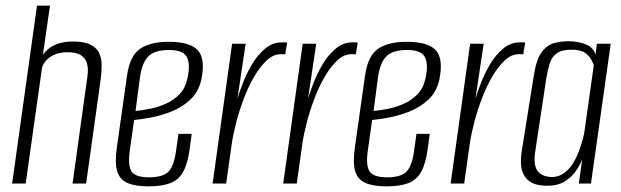

<svg xmlns="http://www.w3.org/2000/svg" viewBox="-20 -650 2200 680"><path d="M23 0 111 -630H157L132 -456Q147 -478 173.5 -490.5Q200 -503 237 -503Q278 -503 300 -492Q322 -481 331 -462.5Q340 -444 340 -420.5Q340 -397 337 -372L285 0H237L287 -361Q290 -377 291 -395Q292 -413 287 -428.5Q282 -444 266.5 -454.5Q251 -465 219 -465Q190 -465 170.5 -455.5Q151 -446 141 -433Q131 -420 129 -411L71 0Z M505 10Q459 10 431.5 -2Q404 -14 395 -43.5Q386 -73 394 -129L430 -383Q440 -453 476.5 -477.5Q513 -502 577 -502Q654 -502 681 -471.5Q708 -441 693 -368Q683 -324 654 -297Q625 -270 587 -255Q549 -240 513 -233.5Q477 -227 455 -225L440 -119Q432 -65 445.5 -43.5Q459 -22 508 -22Q558 -22 577.5 -43Q597 -64 604 -119L612 -176H659L652 -124Q645 -71 629 -42Q613 -13 583.5 -1.5Q554 10 505 10ZM460 -257Q482 -259 510.5 -264.5Q539 -270 567 -282.5Q595 -295 615.5 -316Q636 -337 643 -369Q655 -418 643 -445.5Q631 -473 579 -473Q530 -473 507 -452Q484 -431 476 -378Z M733 0 802 -495H850L821 -301Q827 -321 839.5 -354Q852 -387 871.5 -420.5Q891 -454 918 -477Q945 -500 978 -500Q982 -500 988 -500Q994 -500 997 -499L990 -457Q988 -458 983.5 -458Q979 -458 974 -458Q948 -458 924.5 -436Q901 -414 880.5 -379Q860 -344 844 -302Q828 -260 817 -218Q806 -176 801 -142L781 0Z M983 0 1052 -495H1100L1071 -301Q1077 -321 1089.5 -354Q1102 -387 1121.5 -420.5Q1141 -454 1168 -477Q1195 -500 1228 -500Q1232 -500 1238 -500Q1244 -500 1247 -499L1240 -457Q1238 -458 1233.5 -458Q1229 -458 1224 -458Q1198 -458 1174.5 -436Q1151 -414 1130.5 -379Q1110 -344 1094 -302Q1078 -260 1067 -218Q1056 -176 1051 -142L1031 0Z M1348 10Q1302 10 1274.5 -2Q1247 -14 1238 -43.5Q1229 -73 1237 -129L1273 -383Q1283 -453 1319.5 -477.5Q1356 -502 1420 -502Q1497 -502 1524 -471.5Q1551 -441 1536 -368Q1526 -324 1497 -297Q1468 -270 1430 -255Q1392 -240 1356 -233.5Q1320 -227 1298 -225L1283 -119Q1275 -65 1288.5 -43.5Q1302 -22 1351 -22Q1401 -22 1420.5 -43Q1440 -64 1447 -119L1455 -176H1502L1495 -124Q1488 -71 1472 -42Q1456 -13 1426.5 -1.5Q1397 10 1348 10ZM1303 -257Q1325 -259 1353.5 -264.5Q1382 -270 1410 -282.5Q1438 -295 1458.5 -316Q1479 -337 1486 -369Q1498 -418 1486 -445.5Q1474 -473 1422 -473Q1373 -473 1350 -452Q1327 -431 1319 -378Z M1576 0 1645 -495H1693L1664 -301Q1670 -321 1682.5 -354Q1695 -387 1714.5 -420.5Q1734 -454 1761 -477Q1788 -500 1821 -500Q1825 -500 1831 -500Q1837 -500 1840 -499L1833 -457Q1831 -458 1826.5 -458Q1822 -458 1817 -458Q1791 -458 1767.5 -436Q1744 -414 1723.5 -379Q1703 -344 1687 -302Q1671 -260 1660 -218Q1649 -176 1644 -142L1624 0Z M1917 8Q1905 8 1887 5Q1869 2 1853 -9.5Q1837 -21 1829 -46Q1821 -71 1828 -116L1871 -385Q1880 -441 1899 -466Q1918 -491 1943 -497.5Q1968 -504 1994 -504Q2026 -504 2054 -493Q2082 -482 2089 -456L2094 -495H2143L2073 0H2030L2042 -85Q2034 -65 2019 -43.5Q2004 -22 1979.5 -7Q1955 8 1917 8ZM1934 -23Q1958 -23 1977 -36.5Q1996 -50 2009 -71Q2022 -92 2030.5 -115Q2039 -138 2044 -157Q2049 -176 2050 -185L2083 -419Q2081 -425 2074.5 -438Q2068 -451 2052.5 -462.5Q2037 -474 2004 -474Q1969 -474 1951.5 -461Q1934 -448 1927 -425.5Q1920 -403 1915 -374L1875 -109Q1871 -79 1876 -61.5Q1881 -44 1892 -36Q1903 -28 1914.5 -25.5Q1926 -23 1934 -23Z"/></svg>

Font: Alumni Sans Thin Light
Style: Italic
Weight: 300
Italic angle: -8°
Version: Version 1.016